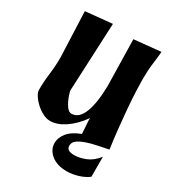

<svg xmlns="http://www.w3.org/2000/svg" viewBox="-189 -701 913 1007"><g transform="rotate(30 267.5 -197.5)"><path d="M33 -100Q33 -151 39.5 -200.5Q46 -250 46 -304L35 -577L196 -593L177 -177Q187 -137 205 -106.5Q223 -76 242 -76Q287 -76 310 -134Q333 -192 335 -296L329 -577L490 -593Q488 -564 482 -519Q476 -474 476 -421Q476 -393 478 -346.5Q480 -300 484.5 -245Q489 -190 495.5 -129.5Q502 -69 510 -13L451 -1Q407 8 380.5 17.5Q354 27 340 36.5Q326 46 321.5 55.5Q317 65 317 74Q317 91 329.5 98Q342 105 364 105Q395 105 431.5 90.5Q468 76 499 37V158Q474 177 439 187.5Q404 198 373 198Q313 198 278 169.5Q243 141 243 100Q243 69 266.5 39Q290 9 344 -12L339 -88V-105Q300 -50 253.5 -18.5Q207 13 164 13Q142 13 119 1Q96 -11 77 -28.5Q58 -46 45.5 -65.5Q33 -85 33 -100Z"/></g></svg>

Font: Trickster
Style: Regular
Weight: 400
Designer: Jean-Baptiste Morizot
Foundry: Jean-Baptiste Morizot
Version: Version 2.000;PS 2.0;hotconv 1.0.88;makeotf.lib2.5.647800